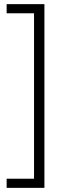

<svg xmlns="http://www.w3.org/2000/svg" viewBox="-20 -725 346 925"><path d="M12 180V136H144V-661H12V-705H194V180Z"/></svg>

Font: Nunito Sans 7pt ExtraLight
Style: Regular
Weight: 250
Designer: Vernon Adams
Foundry: Vernon Adams
Version: Version 3.101;gftools[0.9.27]